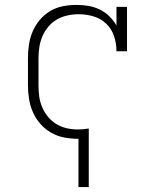

<svg xmlns="http://www.w3.org/2000/svg" viewBox="-20 -558 640 783"><path d="M300 205V8Q299 8 298.5 8Q298 8 298 8Q269 8 241 2.5Q213 -3 188.5 -17Q164 -31 145 -52.5Q126 -74 114.5 -100Q103 -126 98.5 -154Q94 -182 94 -210V-320Q94 -348 98 -375.5Q102 -403 113 -429Q124 -455 142 -476.5Q160 -498 184 -512.5Q208 -527 236 -532.5Q264 -538 292 -538Q316 -538 340 -534Q364 -530 386 -519.5Q408 -509 425.5 -492Q443 -475 455 -454V-530H498V-349H455Q455 -380 445.5 -409.5Q436 -439 414 -460.5Q392 -482 362 -491Q332 -500 301 -500Q278 -500 255 -495Q232 -490 212 -478.5Q192 -467 177 -449Q162 -431 153 -410Q144 -389 140.5 -366Q137 -343 137 -320V-210Q137 -187 140 -164.5Q143 -142 152 -121Q161 -100 175.5 -82Q190 -64 210 -52Q230 -40 252.5 -35Q275 -30 298 -30Q309 -30 320 -31Q331 -32 342 -34V205Z"/></svg>

Font: Iosevka Slab XLtEx
Style: Regular
Weight: 200
Width: 7
Monospace: yes
Designer: Belleve Invis
Foundry: Belleve Invis
Version: Version 11.1.0; ttfautohint (v1.8.3)